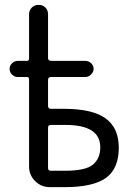

<svg xmlns="http://www.w3.org/2000/svg" viewBox="-20 -770 540 790"><path d="M177.7 -245.1V-78.1Q177.7 -67.4 189.5 -67.4H248Q331.1 -67.4 361.8 -92.3Q392.6 -117.2 392.6 -164.1Q392.6 -255.9 250 -255.9H189.5Q177.7 -255.9 177.7 -245.1ZM52.7 -453.1Q40 -453.1 29.8 -462.9Q19.5 -472.7 19.5 -487.3Q19.5 -500 29.8 -509.8Q40 -519.5 52.7 -519.5H90.8Q99.6 -519.5 99.6 -529.3V-710.9Q99.6 -727.5 110.8 -738.8Q122.1 -750 139.2 -750Q156.2 -750 167 -738.8Q177.7 -727.5 177.7 -710.9V-531.2Q177.7 -520.5 189.5 -519.5H331.1Q344.7 -519.5 355 -509.8Q365.2 -500 365.2 -486.8Q365.2 -473.6 354.5 -463.4Q343.8 -453.1 331.1 -453.1H189.5Q178.7 -453.1 177.7 -442.4V-334Q177.7 -322.3 189.5 -322.3H243.2Q359.4 -322.3 414.1 -283.2Q468.8 -244.1 468.8 -162.1Q468.8 -76.2 416 -38.1Q363.3 0 246.1 0H184.6Q149.4 0 124.5 -24.9Q99.6 -49.8 99.6 -85V-444.3Q99.6 -453.1 90.8 -453.1Z"/></svg>

Font: Rounded-X Mgen+ 2m regular
Style: Regular
Weight: 400
Designer: [Source Han Sans]
Ryoko NISHIZUKA  (kana & ideographs); Paul D. Hunt (Latin, Greek & Cyrillic); Wenlong ZHANG  (bopomofo
Version: Version 1.059.20150602